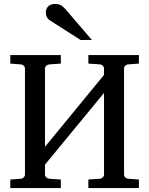

<svg xmlns="http://www.w3.org/2000/svg" viewBox="-20 -949 751 969"><path d="M426 0H681V-43L627 -47C615 -48 606 -57 606 -68V-603C606 -614 615 -623 627 -624L681 -628V-671H426V-628L484 -624C496 -623 505 -614 505 -603V-571L207 -208V-603C207 -614 217 -623 229 -624L287 -628V-671H32V-628L85 -624C97 -623 106 -614 106 -603V-68C106 -57 97 -48 85 -47L32 -43V0H287V-43L229 -47C217 -48 207 -57 207 -68V-118L505 -480V-68C505 -57 496 -48 484 -47L426 -43ZM212 -883C212 -863 222 -852 235 -844L387 -747H444L311 -902C296 -917 287 -929 257 -929C229 -929 211 -912 211 -884Z"/></svg>

Font: Veleka
Style: Regular
Weight: 400
Designer: Stefan Peev, Context Ltd, 2016; SIL International, 1997-2014.
Foundry: Stefan Peev, Context Ltd, 2016
Version: Version 1.000